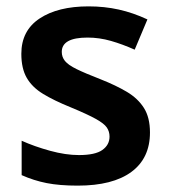

<svg xmlns="http://www.w3.org/2000/svg" viewBox="-20 -573 531 603"><path d="M451 -157Q451 -76 392.5 -33Q334 10 224 10Q167 10 126.5 2Q86 -6 48 -23V-131Q88 -113 137 -99.5Q186 -86 228 -86Q279 -86 301.5 -102Q324 -118 324 -144Q324 -160 315.5 -172.5Q307 -185 281 -199.5Q255 -214 202 -236Q150 -257 115.5 -278Q81 -299 64 -328.5Q47 -358 47 -404Q47 -477 104.5 -515Q162 -553 258 -553Q308 -553 353 -543Q398 -533 443 -512L403 -417Q365 -434 328.5 -444.5Q292 -455 255 -455Q174 -455 174 -410Q174 -394 184 -381.5Q194 -369 220.5 -356Q247 -343 296 -324Q344 -305 378.5 -284.5Q413 -264 432 -234Q451 -204 451 -157Z"/></svg>

Font: Noto Sans Sora Sompeng Semi
Style: Bold
Weight: 700
Designer: Monotype Design Team. David Williams.
Foundry: Monotype Imaging Inc.
Version: Version 2.101; ttfautohint (v1.8.4.7-5d5b)